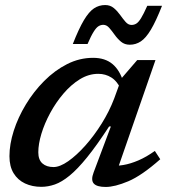

<svg xmlns="http://www.w3.org/2000/svg" viewBox="-20 -731 671 762"><path d="M351.5 -46.5 420 -229H413Q364 -154 325.8 -106.8Q287.5 -59.5 256.2 -34Q225 -8.5 197.8 1Q170.5 10.5 144 10.5Q108 10.5 79.2 -3Q50.5 -16.5 34 -43.5Q17.5 -70.5 17.5 -111Q17.5 -158.5 34.5 -211.8Q51.5 -265 82.5 -316.2Q113.5 -367.5 155.2 -409.5Q197 -451.5 246.2 -476.5Q295.5 -501.5 349.5 -501.5Q397 -501.5 426.5 -476.8Q456 -452 470 -404L461.5 -374Q445.5 -408.5 422.2 -423.2Q399 -438 370 -438Q332 -438 297 -416.5Q262 -395 231.8 -359.5Q201.5 -324 179 -282.2Q156.5 -240.5 144.2 -199.8Q132 -159 132 -126.5Q132 -97 148.2 -82.5Q164.5 -68 192.5 -68Q217.5 -68 250.8 -91.2Q284 -114.5 318.8 -153.5Q353.5 -192.5 383.8 -241Q414 -289.5 433 -339.5L462.5 -420.5L524.5 -492.5H597L439 -37.5L416 -73.5Q441.5 -71.5 469.8 -76.2Q498 -81 529.5 -94.5Q561 -108 594.5 -132L616 -99Q542.5 -34 489 -11.5Q435.5 11 399.5 11Q364 11 352 -2.8Q340 -16.5 351.5 -46.5ZM623 -708Q599 -647 579 -613.5Q559 -580 539 -566.8Q519 -553.5 495 -553.5Q474.5 -553.5 460.2 -565.5Q446 -577.5 435 -593Q424 -608.5 413.5 -620.5Q403 -632.5 390 -632.5Q380 -632.5 371 -627Q362 -621.5 351.8 -605.2Q341.5 -589 327.5 -556.5H269Q293 -617.5 313 -651Q333 -684.5 353 -697.8Q373 -711 397.5 -711Q417.5 -711 431.8 -699Q446 -687 457 -671.5Q468 -656 478.5 -644Q489 -632 502 -632Q512.5 -632 521.2 -637.5Q530 -643 540 -659.2Q550 -675.5 564.5 -708Z"/></svg>

Font: Newsreader 9pt Medium
Style: Italic
Weight: 500
Italic angle: -17°
Designer: Hugues Gentile
Foundry: Production Type
Version: Version 1.003